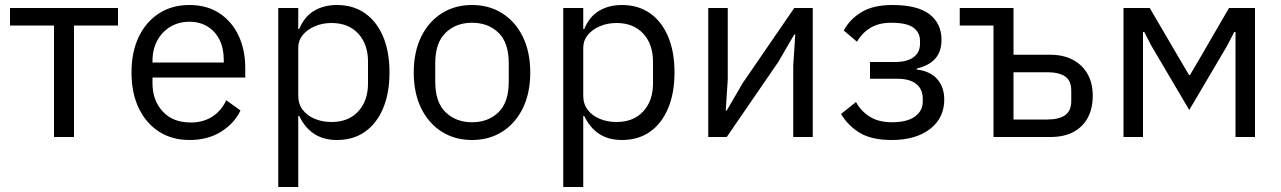

<svg xmlns="http://www.w3.org/2000/svg" viewBox="-20 -548 5125 768"><path d="M196 0V-446H20V-516H452V-446H276V0Z M738 12Q668 12 616 -21.5Q564 -55 535 -115.5Q506 -176 506 -258Q506 -340 535 -400.5Q564 -461 616 -494.5Q668 -528 738 -528Q807 -528 857 -495.5Q907 -463 934 -406Q961 -349 961 -276V-238H590V-214Q590 -147 630.5 -102.5Q671 -58 743 -58Q792 -58 828.5 -81Q865 -104 885 -147L942 -106Q917 -54 864 -21Q811 12 738 12ZM738 -461Q695 -461 661.5 -441Q628 -421 609 -385.5Q590 -350 590 -305V-298H875V-309Q875 -355 858 -389Q841 -423 810 -442Q779 -461 738 -461Z M1093 200V-516H1173V-432H1177Q1197 -481 1236 -504.5Q1275 -528 1328 -528Q1393 -528 1440 -495Q1487 -462 1512.5 -401.5Q1538 -341 1538 -258Q1538 -176 1512.5 -115Q1487 -54 1440 -21Q1393 12 1328 12Q1275 12 1237.5 -12Q1200 -36 1177 -84H1173V200ZM1306 -60Q1374 -60 1413 -102.5Q1452 -145 1452 -214V-302Q1452 -371 1413 -413.5Q1374 -456 1306 -456Q1270 -456 1239.5 -443Q1209 -430 1191 -408Q1173 -386 1173 -357V-165Q1173 -132 1191 -108.5Q1209 -85 1239.5 -72.5Q1270 -60 1306 -60Z M1868 12Q1799 12 1746.5 -21.5Q1694 -55 1664.5 -115.5Q1635 -176 1635 -258Q1635 -340 1664.5 -400.5Q1694 -461 1746.5 -494.5Q1799 -528 1868 -528Q1937 -528 1989.5 -494.5Q2042 -461 2071.5 -400.5Q2101 -340 2101 -258Q2101 -176 2071.5 -115.5Q2042 -55 1989.5 -21.5Q1937 12 1868 12ZM1868 -59Q1933 -59 1974 -99Q2015 -139 2015 -221V-295Q2015 -377 1974 -417Q1933 -457 1868 -457Q1804 -457 1762.5 -417Q1721 -377 1721 -295V-221Q1721 -139 1762.5 -99Q1804 -59 1868 -59Z M2233 200V-516H2313V-432H2317Q2337 -481 2376 -504.5Q2415 -528 2468 -528Q2533 -528 2580 -495Q2627 -462 2652.5 -401.5Q2678 -341 2678 -258Q2678 -176 2652.5 -115Q2627 -54 2580 -21Q2533 12 2468 12Q2415 12 2377.5 -12Q2340 -36 2317 -84H2313V200ZM2446 -60Q2514 -60 2553 -102.5Q2592 -145 2592 -214V-302Q2592 -371 2553 -413.5Q2514 -456 2446 -456Q2410 -456 2379.5 -443Q2349 -430 2331 -408Q2313 -386 2313 -357V-165Q2313 -132 2331 -108.5Q2349 -85 2379.5 -72.5Q2410 -60 2446 -60Z M2813 0V-516H2891V-230L2883 -106H2887L2951 -216L3157 -516H3231V0H3153V-286L3161 -410H3157L3093 -300L2887 0Z M3547 12Q3468 12 3421 -15.5Q3374 -43 3344 -92L3404 -140Q3424 -103 3459.5 -81Q3495 -59 3547 -59Q3609 -59 3640 -82Q3671 -105 3671 -141V-153Q3671 -192 3644.5 -212.5Q3618 -233 3570 -233H3460V-300H3560Q3608 -300 3634 -319Q3660 -338 3660 -373V-385Q3660 -418 3633.5 -437.5Q3607 -457 3545 -457Q3495 -457 3461.5 -436.5Q3428 -416 3408 -381L3355 -426Q3379 -471 3426 -499.5Q3473 -528 3549 -528Q3650 -528 3698 -491Q3746 -454 3746 -389Q3746 -341 3720.5 -313Q3695 -285 3647 -274V-270Q3702 -263 3729.5 -231Q3757 -199 3757 -150Q3757 -76 3700 -32Q3643 12 3547 12Z M3954 0V-446H3819V-516H4034V-329H4181Q4233 -329 4271 -309Q4309 -289 4330 -252.5Q4351 -216 4351 -165Q4351 -113 4330.5 -76Q4310 -39 4272.5 -19.5Q4235 0 4182 0ZM4034 -70H4170Q4215 -70 4240 -87Q4265 -104 4265 -144V-186Q4265 -226 4240 -242.5Q4215 -259 4170 -259H4034Z M4474 0V-516H4579L4689 -328L4736 -248H4740L4787 -328L4896 -516H5000V0H4922V-361V-420H4917L4888 -364L4737 -108L4586 -364L4557 -420H4552V-364V0Z"/></svg>

Font: IBM Plex Sans Var
Style: Regular
Weight: 400
Designer: Mike Abbink, Paul van der Laan, Pieter van Rosmalen
Foundry: Bold Monday
Version: Version 3.000